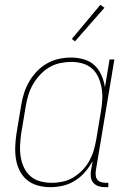

<svg xmlns="http://www.w3.org/2000/svg" viewBox="-20 -766 540 794"><path d="M188 8Q161 8 136 1Q111 -6 92 -21.5Q73 -37 61.5 -60Q50 -83 46 -108Q42 -133 43 -159.5Q44 -186 48 -213L68 -333Q72 -358 80 -382.5Q88 -407 101.5 -430Q115 -453 133.5 -472Q152 -491 175 -504Q198 -517 223.5 -522.5Q249 -528 274 -528Q301 -528 327 -520.5Q353 -513 371 -496Q389 -479 399.5 -455Q410 -431 414 -405L433 -520H453L376 -59Q375 -49 376 -39.5Q377 -30 382.5 -23Q388 -16 397.5 -13Q407 -10 416 -10H428V8H413Q400 8 387.5 4Q375 0 366.5 -9.5Q358 -19 356 -32Q354 -45 356 -59L363 -100Q350 -76 331.5 -54.5Q313 -33 289.5 -18.5Q266 -4 240 2Q214 8 188 8ZM194 -10Q217 -10 240 -15Q263 -20 283.5 -32.5Q304 -45 321 -62.5Q338 -80 349.5 -101Q361 -122 367.5 -144Q374 -166 378 -189L398 -309Q402 -333 403 -357Q404 -381 400 -403.5Q396 -426 386.5 -447Q377 -468 360.5 -482.5Q344 -497 321.5 -503.5Q299 -510 275 -510Q252 -510 228.5 -505Q205 -500 184.5 -488Q164 -476 147 -458Q130 -440 117.5 -419Q105 -398 98 -375.5Q91 -353 87 -330L67 -210Q64 -186 63 -162Q62 -138 66 -115Q70 -92 80 -71.5Q90 -51 107 -36.5Q124 -22 147 -16Q170 -10 194 -10ZM290 -595 277 -605 395 -746 412 -734Z"/></svg>

Font: Iosevka Curly Slab Thin
Style: Italic
Weight: 100
Italic angle: -9°
Monospace: yes
Designer: Belleve Invis
Foundry: Belleve Invis
Version: Version 22.1.2; ttfautohint (v1.8.4)